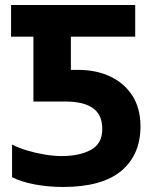

<svg xmlns="http://www.w3.org/2000/svg" viewBox="-20 -734 618 764"><path d="M230 10Q174 10 119.5 0Q65 -10 28 -29V-159Q52 -146 87 -135.5Q122 -125 158 -119Q194 -113 225 -113Q296 -113 341.5 -137.5Q387 -162 387 -221Q387 -277 350 -303.5Q313 -330 240 -330H113V-588H24V-714H518V-588H262V-456H289Q364 -456 420 -429Q476 -402 507.5 -352Q539 -302 539 -231Q539 -118 462.5 -54Q386 10 230 10Z"/></svg>

Font: Noto Sans
Style: Bold
Weight: 700
Designer: Monotype Design Team
Foundry: Monotype Imaging Inc.
Version: Version 2.000;GOOG;noto-source:20170915:90ef993387c0; ttfaut